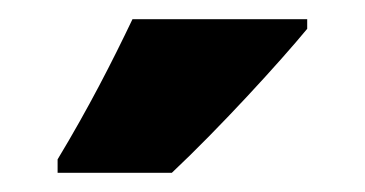

<svg xmlns="http://www.w3.org/2000/svg" viewBox="-20 -786 380 200"><path d="M300 -756V-766H118C97 -722 72 -673 40 -620V-606H159C209 -653 272 -722 300 -756Z"/></svg>

Font: Noto Sans Telugu ExtraCondensed Black
Style: Regular
Weight: 900
Width: 2
Designer: Jelle Bosma - Monotype Design Team
Foundry: Monotype Imaging Inc.
Version: Version 2.005